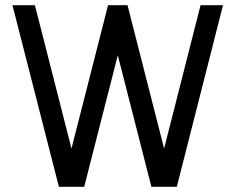

<svg xmlns="http://www.w3.org/2000/svg" viewBox="-20 -720 908 740"><path d="M207 0 28 -700H114.5L255.5 -147.5L396.5 -700H471.5L612.5 -147.5L753 -700H839.5L661.5 0H563.5L434 -507L304.5 0Z"/></svg>

Font: Urbanist Medium
Style: Regular
Weight: 500
Designer: Corey Hu
Foundry: Corey Hu
Version: Version 1.321; ttfautohint (v1.8.4.7-5d5b)